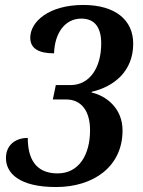

<svg xmlns="http://www.w3.org/2000/svg" viewBox="-20 -744 575 774"><path d="M206 10C355 10 474 -71 474 -218C474 -310 405 -359 349 -371L350 -374C440 -395 517 -457 517 -568C517 -664 444 -724 316 -724C176 -724 102 -656 102 -592C102 -549 135 -529 198 -529C200 -608 240 -669 308 -669C362 -669 388 -633 388 -569C388 -470 341 -401 264 -401H205L193 -343H247C306 -343 343 -299 343 -219C343 -121 299 -45 212 -45C121 -45 92 -108 92 -188C42 -188 4 -159 4 -107C4 -46 57 10 206 10Z"/></svg>

Font: Noto Serif Condensed SemiBold
Style: Italic
Weight: 600
Width: 3
Italic angle: -12°
Designer: Monotype Design Team
Foundry: Monotype Imaging Inc.
Version: Version 2.014